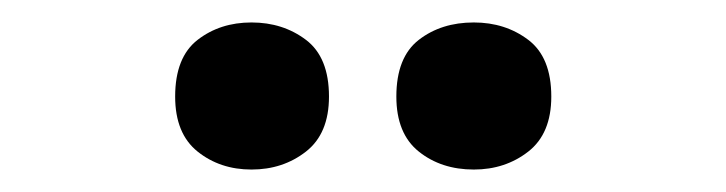

<svg xmlns="http://www.w3.org/2000/svg" viewBox="-20 -772 647 171"><path d="M136 -686Q136 -721 156 -736.5Q176 -752 204 -752Q232 -752 252.5 -736.5Q273 -721 273 -686Q273 -653 252.5 -637Q232 -621 204 -621Q176 -621 156 -637Q136 -653 136 -686ZM333 -686Q333 -721 353 -736.5Q373 -752 402 -752Q430 -752 450.5 -736.5Q471 -721 471 -686Q471 -653 450.5 -637Q430 -621 402 -621Q373 -621 353 -637Q333 -653 333 -686Z"/></svg>

Font: Noto Sans Gurmukhi
Style: Bold
Weight: 700
Designer: Jelle Bosma - Monotype Design Team
Foundry: Monotype Imaging Inc.
Version: Version 2.004; ttfautohint (v1.8.4.7-5d5b)